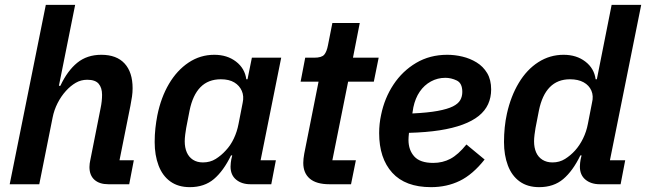

<svg xmlns="http://www.w3.org/2000/svg" viewBox="-20 -760 2665 792"><path d="M20 0 169 -740H290L223 -406H229Q258 -468 298.5 -501Q339 -534 398 -534Q461 -534 494 -498Q527 -462 527 -396Q527 -379 524.5 -361.5Q522 -344 518 -324L473 -99H532L513 0H427Q390 0 369.5 -18.5Q349 -37 349 -71Q349 -79 350 -85.5Q351 -92 352 -97L395 -314Q398 -328 399.5 -342Q401 -356 401 -369Q401 -398 387 -414.5Q373 -431 340 -431Q314 -431 292.5 -418.5Q271 -406 252 -385Q232 -363 217.5 -334.5Q203 -306 197 -275L142 0Z M1099 0H1013Q977 0 954 -19Q931 -38 931 -73Q931 -80 932 -88.5Q933 -97 934 -102L938 -119H933Q902 -55 862.5 -21.5Q823 12 763 12Q715 12 682.5 -11.5Q650 -35 634 -77.5Q618 -120 618 -174Q618 -204 621 -231Q624 -258 629 -284Q644 -358 677 -414Q710 -470 758 -502Q806 -534 864 -534Q917 -534 953.5 -506Q990 -478 996 -433H1001L1019 -522H1140L1055 -99H1118ZM817 -90Q847 -90 870 -104.5Q893 -119 911 -139Q931 -160 944.5 -188.5Q958 -217 964 -249L981 -336Q987 -363 977.5 -385Q968 -407 946.5 -420Q925 -433 891 -433Q839 -433 807 -400.5Q775 -368 762 -304L748 -232Q746 -221 744 -205Q742 -189 742 -177Q742 -151 750.5 -131.5Q759 -112 776 -101Q793 -90 817 -90Z M1428 0H1339Q1285 0 1258 -23Q1231 -46 1231 -88Q1231 -95 1232 -105.5Q1233 -116 1235 -126L1294 -423H1220L1239 -522H1276Q1307 -522 1317.5 -534.5Q1328 -547 1333 -574L1351 -665H1464L1436 -522H1542L1522 -423H1416L1351 -99H1448Z M1758 12Q1652 12 1598 -47.5Q1544 -107 1544 -211Q1544 -230 1546 -249Q1548 -268 1552 -286Q1566 -355 1603 -411Q1640 -467 1696.5 -500.5Q1753 -534 1825 -534Q1856 -534 1887.5 -526.5Q1919 -519 1946 -502.5Q1973 -486 1989.5 -458.5Q2006 -431 2006 -391Q2006 -358 1993.5 -330.5Q1981 -303 1955 -282Q1929 -261 1888.5 -246Q1848 -231 1793.5 -222.5Q1739 -214 1667 -212Q1666 -203 1665.5 -195.5Q1665 -188 1665 -183Q1665 -141 1689 -114.5Q1713 -88 1767 -88Q1806 -88 1838 -105Q1870 -122 1904 -164L1979 -102Q1930 -40 1876.5 -14Q1823 12 1758 12ZM1817 -439Q1785 -439 1757.5 -424Q1730 -409 1711.5 -382Q1693 -355 1685 -317L1681 -292Q1745 -295 1785.5 -302.5Q1826 -310 1848 -321Q1870 -332 1878.5 -347Q1887 -362 1887 -381Q1887 -417 1864 -428Q1841 -439 1817 -439Z M2540 0H2454Q2418 0 2395 -19Q2372 -38 2372 -73Q2372 -80 2373 -88.5Q2374 -97 2375 -102L2379 -119H2374Q2343 -55 2303.5 -21.5Q2264 12 2204 12Q2156 12 2123.5 -11.5Q2091 -35 2075 -77.5Q2059 -120 2059 -174Q2059 -205 2062 -234.5Q2065 -264 2071 -291Q2087 -363 2120 -418Q2153 -473 2200.5 -503.5Q2248 -534 2305 -534Q2358 -534 2394.5 -506Q2431 -478 2437 -433H2442L2503 -740H2625L2496 -99H2559ZM2259 -90Q2288 -90 2311 -104.5Q2334 -119 2352 -139Q2371 -160 2385 -188.5Q2399 -217 2405 -249L2422 -336Q2429 -364 2419.5 -386Q2410 -408 2387.5 -420.5Q2365 -433 2331 -433Q2280 -433 2248 -400.5Q2216 -368 2203 -304L2189 -232Q2187 -221 2185 -205Q2183 -189 2183 -177Q2183 -151 2191.5 -131.5Q2200 -112 2217.5 -101Q2235 -90 2259 -90Z"/></svg>

Font: IBM Plex Sans SemiBold
Style: Italic
Weight: 600
Italic angle: -11.31°
Designer: Mike Abbink, Paul van der Laan, Pieter van Rosmalen
Foundry: Bold Monday
Version: Version 3.201